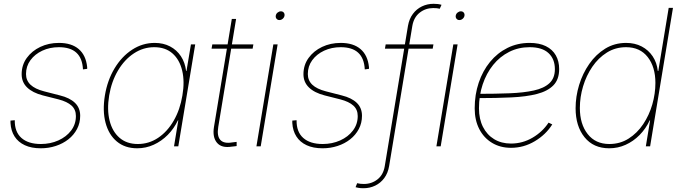

<svg xmlns="http://www.w3.org/2000/svg" viewBox="-20 -769 3567 1009"><path d="M194.3 10.3Q145 10.3 110.4 -5.9Q75.7 -22 56.6 -51.8Q37.6 -81.5 35.2 -122.6Q34.7 -127.4 35.2 -128.7Q35.6 -129.9 35.2 -135.3L57.6 -137.2Q56.6 -76.2 92.5 -44.2Q128.4 -12.2 194.8 -12.2Q244.6 -12.2 286.6 -31Q328.6 -49.8 353.8 -83Q378.9 -116.2 378.9 -159.2Q378.9 -193.4 356 -214.1Q333 -234.9 288.1 -246.6L205.1 -267.6Q150.9 -281.7 122.3 -309.6Q93.8 -337.4 93.8 -378.9Q93.8 -427.2 120.6 -464.4Q147.5 -501.5 191.7 -522.5Q235.8 -543.5 289.6 -543.5Q356 -543.5 393.8 -511Q431.6 -478.5 438 -417Q438.5 -413.6 438.2 -412.4Q438 -411.1 438 -407.2L416 -404.3Q413.1 -462.9 381.6 -491.9Q350.1 -521 289.6 -521Q241.7 -521 202.4 -502.7Q163.1 -484.4 139.9 -452.6Q116.7 -420.9 116.7 -379.9Q116.7 -346.2 140.4 -323.7Q164.1 -301.3 211.4 -289.1L294.9 -267.6Q346.7 -254.9 374 -228.5Q401.4 -202.1 401.4 -160.6Q401.4 -122.6 384.8 -91.1Q368.2 -59.6 339.4 -36.9Q310.5 -14.2 273.2 -2Q235.8 10.3 194.3 10.3Z M701.2 10.3Q636.7 10.3 594 -25.4Q551.3 -61 534.7 -123.8Q518.1 -186.5 531.2 -267.1Q544.4 -347.2 582 -409.7Q619.6 -472.2 674.3 -507.8Q729 -543.5 793 -543.5Q838.4 -543.5 873.5 -525.1Q908.7 -506.8 930.7 -473.6Q952.6 -440.4 958 -396H960L983.4 -535.6H1005.9L917 0H894.5L917 -136.7H915Q894.5 -93.3 861.6 -60.1Q828.6 -26.9 787.6 -8.3Q746.6 10.3 701.2 10.3ZM704.1 -12.2Q762.7 -12.2 811.3 -44.9Q859.9 -77.6 893.1 -135.3Q926.3 -192.9 938.5 -267.1Q951.2 -340.8 937.3 -398.4Q923.3 -456.1 886.2 -488.5Q849.1 -521 790.5 -521Q732.9 -521 683.6 -488.5Q634.3 -456.1 600.1 -398.4Q565.9 -340.8 553.7 -267.1Q541.5 -192.9 555.9 -135.3Q570.3 -77.6 608.2 -44.9Q646 -12.2 704.1 -12.2Z M1311.5 -535.6 1307.6 -513.2H1091.8L1095.7 -535.6ZM1198.2 -669.4H1220.7L1127 -102.1Q1119.1 -54.7 1137.7 -33.9Q1156.2 -13.2 1199.7 -20.5Q1205.6 -21 1211.7 -22Q1217.8 -22.9 1223.6 -23.4V-1.5Q1217.3 -0.5 1210.9 0.2Q1204.6 1 1198.2 1.5Q1144.5 10.3 1120.1 -19Q1095.7 -48.3 1104.5 -102.1Z M1327.6 0 1416.5 -535.6H1439L1350.1 0ZM1448.2 -663.6Q1439 -663.6 1433.3 -670.4Q1427.7 -677.2 1429.2 -686.5Q1430.7 -696.3 1438.7 -702.9Q1446.8 -709.5 1456.1 -709.5Q1465.8 -709.5 1471.2 -702.9Q1476.6 -696.3 1475.1 -686.5Q1473.6 -677.2 1465.8 -670.4Q1458 -663.6 1448.2 -663.6Z M1675.3 10.3Q1626 10.3 1591.3 -5.9Q1556.6 -22 1537.6 -51.8Q1518.6 -81.5 1516.1 -122.6Q1515.6 -127.4 1516.1 -128.7Q1516.6 -129.9 1516.1 -135.3L1538.6 -137.2Q1537.6 -76.2 1573.5 -44.2Q1609.4 -12.2 1675.8 -12.2Q1725.6 -12.2 1767.6 -31Q1809.6 -49.8 1834.7 -83Q1859.9 -116.2 1859.9 -159.2Q1859.9 -193.4 1836.9 -214.1Q1814 -234.9 1769 -246.6L1686 -267.6Q1631.8 -281.7 1603.3 -309.6Q1574.7 -337.4 1574.7 -378.9Q1574.7 -427.2 1601.6 -464.4Q1628.4 -501.5 1672.6 -522.5Q1716.8 -543.5 1770.5 -543.5Q1836.9 -543.5 1874.8 -511Q1912.6 -478.5 1918.9 -417Q1919.4 -413.6 1919.2 -412.4Q1918.9 -411.1 1918.9 -407.2L1897 -404.3Q1894 -462.9 1862.5 -491.9Q1831.1 -521 1770.5 -521Q1722.7 -521 1683.3 -502.7Q1644 -484.4 1620.8 -452.6Q1597.7 -420.9 1597.7 -379.9Q1597.7 -346.2 1621.3 -323.7Q1645 -301.3 1692.4 -289.1L1775.9 -267.6Q1827.6 -254.9 1855 -228.5Q1882.3 -202.1 1882.3 -160.6Q1882.3 -122.6 1865.7 -91.1Q1849.1 -59.6 1820.3 -36.9Q1791.5 -14.2 1754.2 -2Q1716.8 10.3 1675.3 10.3Z M2257.8 -535.6 2253.9 -513.2H2002.9L2006.8 -535.6ZM1890.1 220.2Q1881.8 220.2 1875 219.7Q1868.2 219.2 1861.6 217.8Q1855 216.3 1848.6 214.8L1856.9 193.8Q1865.7 195.8 1873.8 196.8Q1881.8 197.8 1892.1 197.8Q1933.1 197.8 1963.9 173.6Q1994.6 149.4 2002 104L2124 -633.3Q2130.4 -669.9 2149.7 -695.8Q2168.9 -721.7 2197.3 -735.4Q2225.6 -749 2258.8 -749Q2271 -749 2280.8 -747.8Q2290.5 -746.6 2300.3 -743.7L2291 -723.1Q2282.7 -725.1 2275.4 -725.8Q2268.1 -726.6 2256.8 -726.6Q2216.3 -726.6 2185.5 -702.4Q2154.8 -678.2 2147 -633.3L2024.9 104Q2018.6 141.1 1999.3 167Q1980 192.9 1951.7 206.5Q1923.3 220.2 1890.1 220.2Z M2273.4 0 2362.3 -535.6H2384.8L2295.9 0ZM2394 -663.6Q2384.8 -663.6 2379.2 -670.4Q2373.5 -677.2 2375 -686.5Q2376.5 -696.3 2384.5 -702.9Q2392.6 -709.5 2401.9 -709.5Q2411.6 -709.5 2417 -702.9Q2422.4 -696.3 2420.9 -686.5Q2419.4 -677.2 2411.6 -670.4Q2403.8 -663.6 2394 -663.6Z M2665.5 7.8Q2608.9 7.8 2565.7 -18.3Q2522.5 -44.4 2498.5 -91.1Q2474.6 -137.7 2474.6 -199.7Q2474.6 -271.5 2495.6 -334Q2516.6 -396.5 2555.2 -443.6Q2593.8 -490.7 2646.7 -517.1Q2699.7 -543.5 2763.2 -543.5Q2814 -543.5 2848.6 -526.4Q2883.3 -509.3 2900.9 -478.3Q2918.5 -447.3 2918.5 -406.2Q2918.5 -351.6 2888.2 -320.6Q2857.9 -289.6 2801.5 -275.1Q2745.1 -260.7 2666.7 -257.1Q2588.4 -253.4 2492.7 -253.4V-275.9Q2584 -275.9 2658.2 -278.8Q2732.4 -281.7 2785.6 -293.5Q2838.9 -305.2 2867.4 -331.8Q2896 -358.4 2896 -405.3Q2896 -459 2862.5 -490Q2829.1 -521 2763.2 -521Q2704.6 -521 2655.8 -496.3Q2606.9 -471.7 2571.5 -427.7Q2536.1 -383.8 2516.6 -325.4Q2497.1 -267.1 2497.1 -199.7Q2497.1 -143.6 2518.1 -102.1Q2539.1 -60.5 2576.9 -37.6Q2614.7 -14.6 2665.5 -14.6Q2726.1 -14.6 2778.6 -45.4Q2831.1 -76.2 2862.8 -124.5L2882.3 -115.2Q2848.6 -61.5 2790.5 -26.9Q2732.4 7.8 2665.5 7.8Z M3181.6 10.3Q3098.6 10.3 3051.8 -47.9Q3004.9 -106 3004.9 -200.2Q3004.9 -261.7 3023.4 -322.5Q3042 -383.3 3076.9 -433.3Q3111.8 -483.4 3160.6 -513.4Q3209.5 -543.5 3270.5 -543.5Q3316.4 -543.5 3352.1 -524.9Q3387.7 -506.3 3409.9 -473.1Q3432.1 -439.9 3437 -396H3439.5L3494.1 -727.5H3516.6L3396.5 0H3374L3396.5 -136.7H3394.5Q3374 -92.8 3341.3 -59.6Q3308.6 -26.4 3267.8 -8.1Q3227.1 10.3 3181.6 10.3ZM3182.1 -12.2Q3238.8 -12.2 3283.7 -40.8Q3328.6 -69.3 3360.1 -116.5Q3391.6 -163.6 3408 -220.2Q3424.3 -276.9 3424.3 -333Q3424.3 -417.5 3383.8 -469.2Q3343.3 -521 3270 -521Q3214.4 -521 3169.4 -492.9Q3124.5 -464.8 3092.8 -418.2Q3061 -371.6 3044.2 -315.2Q3027.3 -258.8 3027.3 -201.7Q3027.3 -116.7 3068.4 -64.5Q3109.4 -12.2 3182.1 -12.2Z"/></svg>

Font: Inter 20pt Thin
Style: Italic
Weight: 250
Italic angle: -9.3988°
Version: Version 4.001;git-66647c0bb